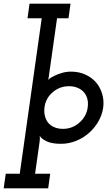

<svg xmlns="http://www.w3.org/2000/svg" viewBox="-74 -770 604 1040"><path d="M-43 171 -54 250H187L198 171H116L141 -6Q142 -16 142 -22.5Q142 -29 141 -34Q152 -17 180 -4Q208 9 256 9Q298 9 337 -6.5Q376 -22 407 -49Q438 -76 458.5 -111.5Q479 -147 485 -187Q490 -226 479.5 -261.5Q469 -297 446 -324Q422 -351 387.5 -366.5Q353 -382 311 -382Q285 -382 261.5 -375Q238 -368 220 -359Q202 -350 195.5 -345Q189 -340 187 -337Q188 -341 189 -346Q190 -351 191 -360L235 -671H297L308 -750H86L75 -671H152L33 171ZM401 -188Q398 -164 386 -142.5Q374 -121 356 -106Q339 -90 316 -81Q293 -72 267 -72Q241 -72 220 -81Q199 -90 186 -106Q174 -122 169 -143Q164 -164 167 -188Q170 -213 181.5 -234Q193 -255 211 -270Q229 -286 251.5 -294.5Q274 -303 300 -303Q323 -303 342 -296Q361 -289 374 -277Q391 -261 398 -238.5Q405 -216 401 -188Z"/></svg>

Font: Josefin Slab Thin
Style: Italic
Weight: 100
Italic angle: -12°
Designer: Santiago Orozco
Foundry: Typemade
Version: Version 2.000